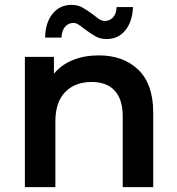

<svg xmlns="http://www.w3.org/2000/svg" viewBox="-20 -767 725 787"><path d="M608 -306V0H483V-290Q483 -360 450 -395.5Q417 -431 356 -431Q287 -431 247 -389.5Q207 -348 207 -270V0H82V-534H201V-465Q232 -502 279 -521Q326 -540 385 -540Q486 -540 547 -481Q608 -422 608 -306ZM328 -647Q312 -660 301.5 -666.5Q291 -673 281 -673Q260 -673 246.5 -657Q233 -641 232 -613H165Q166 -674 195.5 -710.5Q225 -747 273 -747Q298 -747 316.5 -737Q335 -727 362 -707Q378 -694 388.5 -687.5Q399 -681 409 -681Q430 -681 443.5 -696Q457 -711 458 -738H525Q523 -679 494 -643Q465 -607 417 -607Q392 -607 373.5 -617Q355 -627 328 -647Z"/></svg>

Font: Montserrat Alternates SemiBold
Style: Regular
Weight: 600
Designer: Julieta Ulanovsky
Foundry: Julieta Ulanovsky
Version: Version 7.200